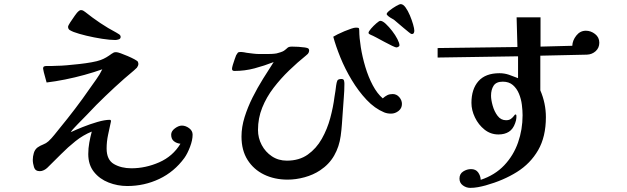

<svg xmlns="http://www.w3.org/2000/svg" viewBox="-20 -841 3040 931"><path d="M914 -188Q914 -162 901.5 -129Q889 -96 874 -75Q825 -8 752.5 26.5Q680 61 597 61Q550 61 506.5 44Q463 27 435.5 -7.5Q408 -42 408 -94Q408 -122 413 -149.5Q418 -177 425 -203Q383 -186 346 -156.5Q309 -127 276 -93.5Q243 -60 210 -28Q203 -21 193 -16Q183 -11 173 -11Q151 -11 145 -30Q139 -49 139 -66Q139 -82 144 -99Q149 -116 162 -126Q175 -135 189.5 -140.5Q204 -146 215 -156Q230 -170 243.5 -187Q257 -204 270 -220Q307 -265 344 -313.5Q381 -362 414 -410Q430 -433 447 -456.5Q464 -480 476 -505Q437 -491 390 -478Q343 -465 295.5 -455.5Q248 -446 206 -441Q205 -446 200.5 -461Q196 -476 192.5 -490.5Q189 -505 189 -508Q189 -517 194 -519Q199 -521 206 -521Q219 -521 231.5 -521Q244 -521 257 -522Q275 -522 304 -524.5Q333 -527 364.5 -530.5Q396 -534 424 -539Q452 -544 468 -550Q482 -555 495.5 -563Q509 -571 521 -580Q529 -585 532 -586.5Q535 -588 544 -588Q550 -588 565.5 -582.5Q581 -577 599.5 -569Q618 -561 632 -553.5Q646 -546 649 -541Q651 -535 651 -532Q651 -526 649 -522Q647 -518 644 -513Q640 -509 636.5 -506Q633 -503 629 -499Q583 -461 536.5 -418Q490 -375 447 -332Q425 -309 401.5 -284.5Q378 -260 355 -237Q347 -228 338.5 -219.5Q330 -211 323 -200Q346 -211 381 -225Q416 -239 452 -249.5Q488 -260 512 -260Q518 -260 518 -254Q518 -254 518 -253.5Q518 -253 518 -252Q511 -220 504 -187Q497 -154 497 -121Q497 -66 532.5 -45.5Q568 -25 617 -25Q686 -25 752 -54Q818 -83 855 -144Q836 -146 823 -156.5Q810 -167 810 -188Q810 -205 828 -218.5Q846 -232 862 -232Q880 -232 897 -219.5Q914 -207 914 -188ZM565 -662Q565 -653 555.5 -650Q546 -647 539 -647Q513 -647 474.5 -653Q436 -659 398.5 -668Q361 -677 337 -686Q327 -690 318.5 -695Q310 -700 310 -712Q310 -716 320.5 -732.5Q331 -749 343 -765.5Q355 -782 359 -785Q366 -792 373 -792Q379 -792 384 -789Q389 -786 393 -783Q428 -755 466 -729.5Q504 -704 544 -683Q549 -680 557 -675Q565 -670 565 -662Z M1650 -435Q1650 -401 1647 -366.5Q1644 -332 1642 -297Q1640 -269 1638 -240Q1636 -211 1632 -182Q1625 -130 1600.5 -87Q1576 -44 1532 -15Q1499 7 1457 18.5Q1415 30 1375 30Q1311 30 1260.5 5.5Q1210 -19 1180.5 -65.5Q1151 -112 1151 -179Q1151 -225 1166 -273Q1181 -321 1204.5 -368Q1228 -415 1255.5 -459Q1283 -503 1307 -540Q1261 -522 1214 -509.5Q1167 -497 1117 -497Q1105 -497 1105 -507Q1105 -513 1109 -526.5Q1113 -540 1118 -554Q1123 -568 1125 -573Q1129 -580 1132.5 -584.5Q1136 -589 1145 -589H1150Q1156 -589 1163 -587.5Q1170 -586 1176 -585Q1192 -583 1208 -581Q1224 -579 1240 -579Q1248 -579 1255.5 -579Q1263 -579 1271 -579Q1283 -579 1296 -579.5Q1309 -580 1321 -582Q1329 -584 1340 -587.5Q1351 -591 1357 -595Q1368 -603 1374 -609Q1380 -615 1396 -615Q1411 -615 1427 -614Q1443 -613 1457 -611Q1465 -610 1472 -607.5Q1479 -605 1479 -595Q1479 -588 1473 -580Q1467 -574 1464 -572Q1423 -539 1382 -499.5Q1341 -460 1306.5 -415Q1272 -370 1251.5 -319Q1231 -268 1231 -211Q1231 -172 1249 -138Q1267 -104 1298.5 -83Q1330 -62 1371 -62Q1431 -62 1472.5 -91.5Q1514 -121 1540.5 -168Q1567 -215 1581.5 -269Q1596 -323 1602 -372Q1604 -386 1606.5 -400Q1609 -414 1610 -427Q1612 -441 1615.5 -449.5Q1619 -458 1636 -458Q1646 -458 1648 -450.5Q1650 -443 1650 -435ZM1929 -337Q1929 -316 1912.5 -303Q1896 -290 1876 -290Q1858 -290 1843 -296Q1797 -315 1757.5 -357Q1718 -399 1685.5 -453Q1653 -507 1630.5 -562.5Q1608 -618 1596 -663Q1602 -667 1617 -674.5Q1632 -682 1650 -689.5Q1668 -697 1683 -702Q1698 -707 1705 -707Q1715 -707 1718.5 -705.5Q1722 -704 1722 -693Q1722 -659 1729.5 -612Q1737 -565 1751.5 -516.5Q1766 -468 1787.5 -427.5Q1809 -387 1836 -364Q1847 -374 1858 -379.5Q1869 -385 1884 -385Q1903 -385 1916 -370Q1929 -355 1929 -337ZM1917 -621Q1917 -617 1911.5 -614Q1906 -611 1902 -611Q1898 -611 1881 -619Q1864 -627 1843 -638.5Q1822 -650 1804 -659.5Q1786 -669 1778 -672Q1774 -674 1770.5 -676Q1767 -678 1767 -682Q1767 -688 1779 -702Q1791 -716 1805 -728Q1819 -740 1824 -740Q1835 -740 1850.5 -725.5Q1866 -711 1881.5 -691Q1897 -671 1907 -651.5Q1917 -632 1917 -621ZM1989 -692Q1989 -686 1986.5 -681Q1984 -676 1976 -676Q1973 -676 1962 -685Q1951 -694 1936.5 -706Q1922 -718 1910 -728.5Q1898 -739 1893 -743Q1890 -746 1880.5 -751Q1871 -756 1863 -762.5Q1855 -769 1855 -773Q1855 -779 1869.5 -790.5Q1884 -802 1900.5 -811.5Q1917 -821 1923 -821Q1935 -821 1946.5 -805Q1958 -789 1967.5 -766.5Q1977 -744 1983 -723Q1989 -702 1989 -692Z M2886 -634Q2886 -609 2868.5 -593Q2851 -577 2826 -576L2600 -571V-403Q2627 -340 2627 -273Q2627 -178 2589.5 -113Q2552 -48 2486.5 -7Q2421 34 2335 58Q2317 63 2298 66.5Q2279 70 2260 70Q2241 70 2224.5 58Q2208 46 2208 25Q2208 2 2226 -9.5Q2244 -21 2264 -21Q2287 -21 2298.5 -5Q2310 11 2311 31Q2380 8 2425 -39.5Q2470 -87 2492 -150Q2514 -213 2514 -282Q2514 -305 2510.5 -333Q2507 -361 2496.5 -386.5Q2486 -412 2467 -428.5Q2448 -445 2418 -445Q2386 -445 2373.5 -425.5Q2361 -406 2361 -377Q2361 -357 2369 -328.5Q2377 -300 2393 -279Q2409 -258 2434 -258Q2449 -258 2458 -265Q2467 -272 2472 -279Q2477 -286 2479 -286Q2484 -286 2484 -279.5Q2484 -273 2484 -270Q2484 -266 2482 -257Q2480 -248 2478 -244Q2468 -215 2447.5 -202Q2427 -189 2397 -189Q2359 -189 2329.5 -212.5Q2300 -236 2283 -271.5Q2266 -307 2266 -342Q2266 -409 2300 -447.5Q2334 -486 2402 -486Q2426 -486 2448 -478.5Q2470 -471 2492 -462V-568L2102 -562V-608L2489 -613L2485 -757H2601V-615L2755 -619Q2756 -645 2774.5 -668.5Q2793 -692 2821 -692Q2845 -692 2865.5 -676Q2886 -660 2886 -634Z"/></svg>

Font: Kaisei Decol
Style: Bold
Weight: 700
Designer: Font-Kai, 金井和夫
Foundry: KAZUO KANAI
Version: Version 5.003